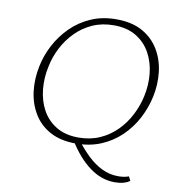

<svg xmlns="http://www.w3.org/2000/svg" viewBox="-90 -746 919 997"><g transform="rotate(10 369.5 -247.5)"><path d="M347 7Q267 7 211.5 -23Q156 -53 124.5 -105Q93 -157 85 -221.5Q77 -286 91 -354Q103 -414 132.5 -469.5Q162 -525 206.5 -569Q251 -613 310.5 -639Q370 -665 444 -665Q526 -665 581.5 -634Q637 -603 668.5 -550.5Q700 -498 707.5 -433.5Q715 -369 701 -303Q688 -242 658.5 -186Q629 -130 584 -86.5Q539 -43 479.5 -18Q420 7 347 7ZM355 -26Q417 -26 467.5 -48.5Q518 -71 556 -109.5Q594 -148 619 -197Q644 -246 655 -298Q668 -358 662 -417Q656 -476 629.5 -524.5Q603 -573 555 -602.5Q507 -632 436 -632Q374 -632 324 -609.5Q274 -587 236 -548.5Q198 -510 173 -461Q148 -412 138 -360Q125 -300 131 -240.5Q137 -181 163 -133Q189 -85 237 -55.5Q285 -26 355 -26ZM362 -16Q395 28 431 62.5Q467 97 507.5 116.5Q548 136 593 136Q608 136 622 134Q636 132 649 127L660 149Q647 158 633 162.5Q619 167 606 168.5Q593 170 581 170Q511 170 449.5 125Q388 80 337 -1Z"/></g></svg>

Font: Ysabeau Infant ExtraLight
Style: Italic
Weight: 250
Italic angle: -12°
Designer: Christian Thalmann (Catharsis Fonts)
Version: Version 2.001;gftools[0.9.30]; featfreeze: ss01,ss02,lnum